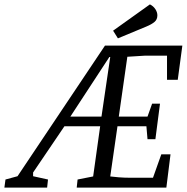

<svg xmlns="http://www.w3.org/2000/svg" viewBox="-121 -856 852 876"><path d="M-96 -37 -41 -52 358 -648H711L690 -492H641V-602H540L460 -597L421 -324H552L573 -383H609L588 -221H552L547 -280H415L382 -51Q396 -49 421.5 -47Q447 -45 475 -45H577L615 -152H657L638 0H229L233 -37L304 -51L336 -280H173L30 -69V-52L98 -37L94 0H-101ZM342 -324 382 -596H378L200 -324ZM417 -681 395 -716 563 -836Q579 -828 588 -814Q597 -800 597 -786Q597 -767 584 -756Q571 -745 547 -735Z"/></svg>

Font: Faustina VF Beta
Style: Italic
Weight: 400
Italic angle: -8°
Designer: Alfonso Garcia
Foundry: Omnibus-Type
Version: Version 1.006